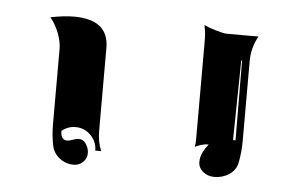

<svg xmlns="http://www.w3.org/2000/svg" viewBox="-36 -532 696 443"><g transform="rotate(5 312.5 -310.5)"><path d="M65.4 -471.2Q96.2 -477.5 119.6 -477.5Q200.2 -477.5 200.2 -412.1V-220.7Q200.2 -194.3 209 -173.8H195.3Q195.3 -194.3 180.7 -209.1Q166 -223.9 145.5 -223.9Q127.4 -223.9 113.5 -212.2Q113.5 -191.4 128.7 -191.2Q133.8 -191.2 141.5 -194.2Q149.2 -197.3 154.3 -197.3Q165.8 -197.3 172.2 -187.3Q178.7 -177.2 178.7 -166.3Q178.7 -154.1 169.8 -145.5Q160.9 -137 148.4 -137Q129.6 -137 115.2 -148.4Q100.8 -159.9 97.4 -177.5Q92.8 -200.7 92.8 -225.6V-400.4Q92.8 -416.7 85.4 -436.3Q78.1 -455.8 65.4 -471.2ZM420.9 -484.4Q430.9 -479.7 448.7 -474.2Q466.6 -468.8 474.6 -468.8H547.6Q532.2 -442.1 532.2 -410.2V-225.6Q532.2 -198.7 527.1 -174.1Q523.4 -157.2 508.3 -147.2Q493.2 -137.2 473.9 -137.2Q458.5 -137.2 447.6 -146.4Q436.8 -155.5 436.8 -168.5Q436.8 -179.7 441.4 -189.6Q446 -199.5 454.8 -210.7Q439.2 -210.7 423.3 -202.4Q424.8 -209.5 424.8 -220.7V-442.4Q424.8 -458 424.2 -464.8Q423.6 -471.7 420.9 -484.4ZM509.8 -225.6H515.6L514.6 -410.2H512.7Z"/></g></svg>

Font: AgreloyInT3
Style: Medium
Weight: 400
Designer: gluk
Foundry: gluk
Version: Version 0.27